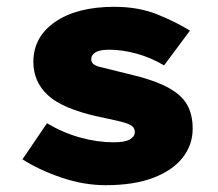

<svg xmlns="http://www.w3.org/2000/svg" viewBox="-20 -532 640 564"><path d="M290 12Q226 12 160 -10.5Q94 -33 46 -64L118 -170Q165 -142 215.5 -128Q266 -114 314 -114Q347 -114 361.5 -122.5Q376 -131 376 -144Q376 -153 370.5 -159Q365 -165 352.5 -169.5Q340 -174 319 -178.5Q298 -183 266 -190Q163 -213 120.5 -252.5Q78 -292 78 -350Q78 -424 142.5 -468Q207 -512 316 -512Q387 -512 442.5 -489.5Q498 -467 538 -442L462 -340Q423 -363 381 -374.5Q339 -386 300 -386Q284 -386 272.5 -383Q261 -380 254.5 -373.5Q248 -367 248 -358Q248 -342 271 -336Q294 -330 352 -316Q427 -299 469.5 -277Q512 -255 529 -225.5Q546 -196 546 -154Q546 -107 517 -69.5Q488 -32 431 -10Q374 12 290 12Z"/></svg>

Font: Source Code Pro ExtraLight Black
Style: Regular
Weight: 900
Monospace: yes
Version: Version 1.018;hotconv 1.0.116;makeotfexe 2.5.65601